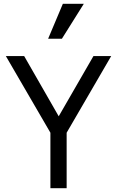

<svg xmlns="http://www.w3.org/2000/svg" viewBox="-20 -997 620 1017"><path d="M247 0H333V-294L569 -700H475L291 -381L108 -700H11L247 -294ZM424 -977H313L235 -792H308Z"/></svg>

Font: CommitMono-dimboump
Style: Regular
Weight: 400
Monospace: yes
Designer: Eigil Nikolajsen
Foundry: Eigil Nikolajsen
Version: Version 1.143